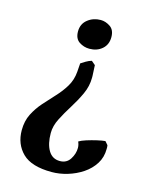

<svg xmlns="http://www.w3.org/2000/svg" viewBox="-108 -517 670 847"><g transform="rotate(15 227.0 -94.0)"><path d="M311 -384.3Q311 -350.1 287.8 -330.1Q264.6 -310.1 230 -310.1Q204.6 -310.1 183.3 -324.2Q162.1 -338.4 162.1 -371.1Q162.1 -405.8 187.5 -425.8Q212.9 -445.8 246.6 -445.8Q269 -445.8 290 -431.6Q311 -417.5 311 -384.3ZM208 -237.3Q215.8 -242.7 229 -250.5Q242.2 -258.3 254.9 -261.7L272.5 -246.6L274.9 -197.8Q274.9 -195.8 274.9 -193.6Q274.9 -191.4 274.9 -189.5Q274.9 -150.9 257.8 -114Q240.7 -77.1 218.5 -42Q196.3 -6.8 179.2 26.9Q162.1 60.5 162.1 92.8Q162.1 142.1 179.9 172.1Q197.8 202.1 232.4 202.1Q263.2 202.1 279.1 177.2Q294.9 152.3 294.9 125.5Q294.9 111.8 288.6 97.7Q299.3 90.8 321.5 83.7Q343.8 76.7 367.2 71.3Q390.6 65.9 404.3 64.9L417.5 80.1Q418.5 83.5 418.5 88.4Q418.5 93.3 418.5 97.2Q418.5 135.3 399.7 165Q380.9 194.8 349.9 215.6Q318.8 236.3 282.2 247.3Q245.6 258.3 210 258.3Q117.7 258.3 76.4 217.8Q35.2 177.2 35.2 113.8Q35.2 71.8 51.5 39.6Q67.9 7.3 92.3 -20.3Q116.7 -47.9 141.6 -74.5Q166.5 -101.1 184.3 -130.9Q202.1 -160.6 205.1 -197.8Z"/></g></svg>

Font: Namdhinggo ExtraBold
Style: Regular
Weight: 800
Designer: Victor Gaultney
Foundry: SIL International
Version: Version 3.001